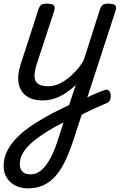

<svg xmlns="http://www.w3.org/2000/svg" viewBox="-40 -535 700 1055"><path d="M391 25Q410 15 429 5.5Q448 -4 466.5 -12.5Q485 -21 502 -28Q519 -35 534 -40Q549 -45 557.5 -37.5Q566 -30 568 -16Q570 -2 566 11Q562 24 550 30Q530 38 509 47.5Q488 57 466 67Q444 77 423 88Q402 99 381 109ZM114 500Q74 500 43.5 484Q13 468 -3.5 440.5Q-20 413 -20 378Q-20 333 0 293.5Q20 254 55.5 218.5Q91 183 140.5 150.5Q190 118 248 87Q271 76 294 64.5Q317 53 340 42L376 -68Q355 -48 333 -32Q311 -16 288 -5Q265 6 241.5 11.5Q218 17 195 17Q139 17 105 -7.5Q71 -32 62.5 -76.5Q54 -121 73 -180L171 -483Q178 -503 187.5 -509Q197 -515 216 -515Q248 -515 256 -505.5Q264 -496 258 -476L161 -180Q148 -138 150 -111.5Q152 -85 171 -73Q190 -61 226 -61Q250 -61 276 -71Q302 -81 327.5 -100Q353 -119 377 -145Q401 -171 420 -204L509 -483Q516 -503 525.5 -509Q535 -515 554 -515Q585 -515 593.5 -505.5Q602 -496 595 -476L364 233Q340 306 314.5 357Q289 408 258.5 439.5Q228 471 192.5 485.5Q157 500 114 500ZM127 423Q150 423 170 412Q190 401 208.5 378Q227 355 245 318.5Q263 282 279 231L309 138Q297 144 285.5 150Q274 156 262 162Q218 187 182 212Q146 237 121 261.5Q96 286 82.5 312Q69 338 69 366Q69 385 76 398Q83 411 96.5 417Q110 423 127 423Z"/></svg>

Font: Playwrite IE
Style: Regular
Weight: 400
Designer: Veronika Burian, José Scaglione
Foundry: TypeTogether
Version: Version 1.002